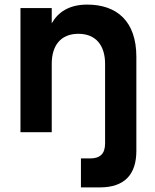

<svg xmlns="http://www.w3.org/2000/svg" viewBox="-20 -575 673 835"><path d="M437 49C437 93 416 114 372 114H332V240H414C524 240 573 181.5 573 81V-328C573 -483.5 487.5 -555 359 -555C280 -555 232 -521.5 205 -473.5V-540H69V0H205V-297.5C205 -376.5 243.5 -428 321 -428C398.5 -428 437 -375.5 437 -297.5Z"/></svg>

Font: Vela Sans ExtBd
Style: Regular
Weight: 800
Designer: Principal design: Mikhail Sharanda - project Manrope.
Design modification: Ravid Balaliev
Foundry: Mikhail Sharanda
Version: Version 1.001